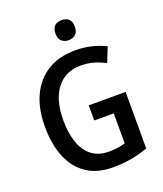

<svg xmlns="http://www.w3.org/2000/svg" viewBox="-165 -1028 973 1146"><g transform="rotate(-20 321.0 -455.5)"><path d="M342.8 -387.7H577.1V-28.3Q525.4 -9.8 470.5 0Q415.5 9.8 352.5 9.8Q253.9 9.8 187.3 -35.2Q120.6 -80.1 86.9 -162.6Q53.2 -245.1 53.2 -357.9Q53.2 -468.8 90.8 -550.8Q128.4 -632.8 201.2 -678.5Q273.9 -724.1 379.4 -724.1Q432.1 -724.1 480.7 -712.4Q529.3 -700.7 569.8 -680.2L532.2 -586.9Q498 -605.5 459.5 -616.5Q420.9 -627.4 379.4 -627.4Q312.5 -627.4 265.6 -595Q218.8 -562.5 194.1 -501.7Q169.4 -440.9 169.4 -356Q169.4 -276.4 189.7 -215.8Q210 -155.3 252.7 -121.1Q295.4 -86.9 363.3 -86.9Q395.5 -86.9 420.4 -90.8Q445.3 -94.7 466.8 -101.1V-291.5H342.8ZM364.3 -921.4Q392.6 -921.4 408.9 -906Q425.3 -890.6 425.3 -857.4Q425.3 -825.2 408.7 -809.6Q392.1 -793.9 364.3 -793.9Q336.9 -793.9 319.8 -809.6Q302.7 -825.2 302.7 -857.4Q302.7 -891.1 319.3 -906.2Q335.9 -921.4 364.3 -921.4Z"/></g></svg>

Font: Open Sans SemiCondensed SemiBold
Style: Regular
Weight: 600
Width: 4
Designer: Monotype Design Team
Foundry: Monotype Imaging Inc.
Version: Version 3.000